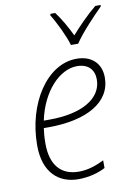

<svg xmlns="http://www.w3.org/2000/svg" viewBox="-87 -820 622 886"><g transform="rotate(-10 224.0 -377.0)"><path d="M281 -606H315C344 -651 408 -718 447 -757L448 -764H423C381 -730 338 -685 304 -647C285 -687 259 -733 235 -764H213L211 -757C235 -719 269 -648 281 -606ZM208 10C260 10 305 -4 335 -20V-56C302 -40 263 -24 216 -24C133 -24 86 -77 86 -178C86 -204 88 -230 91 -250H113C294 -250 409 -316 409 -431C409 -499 364 -539 295 -539C156 -539 47 -373 47 -176C47 -48 117 10 208 10ZM124 -284H97C125 -418 210 -505 291 -505C344 -505 371 -474 371 -429C371 -340 277 -284 124 -284Z"/></g></svg>

Font: Noto Sans SemiCondensed ExtraLight
Style: Italic
Weight: 200
Width: 4
Italic angle: -12°
Designer: Monotype Design Team
Foundry: Monotype Imaging Inc.
Version: Version 2.013